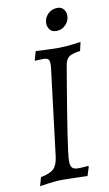

<svg xmlns="http://www.w3.org/2000/svg" viewBox="-94 -876 533 935"><g transform="rotate(-10 173.0 -408.5)"><path d="M256 -546Q247 -492 237 -433.5Q227 -375 218 -318.5Q209 -262 201.5 -213.5Q194 -165 190 -131.5Q186 -98 186 -85Q186 -60 195 -51Q204 -42 223 -42Q240 -42 257 -43.5Q274 -45 274 -45L276 -41L262 3Q262 3 249 2.5Q236 2 216.5 1.5Q197 1 175.5 0.5Q154 0 137 0Q119 0 99.5 2Q80 4 63.5 6Q47 8 36.5 10Q26 12 26 12L38 -31Q84 -40 102.5 -58Q121 -76 126 -118L178 -542Q182 -574 176.5 -585Q171 -596 149 -596Q139 -596 123.5 -595Q108 -594 108 -594Q108 -595 107.5 -595.5Q107 -596 107 -597L119 -640Q118 -640 138 -639Q158 -638 185.5 -637Q213 -636 232 -636Q249 -636 268 -637.5Q287 -639 303.5 -641Q320 -643 331 -644.5Q342 -646 342 -646L332 -603Q292 -598 276.5 -586.5Q261 -575 256 -546ZM236 -719Q214 -719 203.5 -733Q193 -747 193 -764Q193 -790 212 -809.5Q231 -829 259 -829Q280 -829 290.5 -815Q301 -801 301 -784Q301 -758 282 -738.5Q263 -719 236 -719Z"/></g></svg>

Font: Alegreya
Style: Italic
Weight: 400
Italic angle: -7°
Designer: Juan Pablo del Peral
Foundry: Huerta Tipografica
Version: Version 2.009